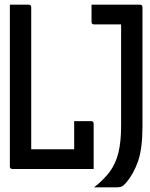

<svg xmlns="http://www.w3.org/2000/svg" viewBox="-20 -720 640 818"><path d="M33 0Q22 0 22 -11V-700H102Q113 -700 113 -689V-84H296V-204H368Q379 -204 379 -193V0ZM381 78Q423 45 448 11Q473 -23 484.5 -69.5Q496 -116 496 -186V-616H381Q370 -616 370 -627V-700H576Q587 -700 587 -689V-182Q587 -88 568.5 -34Q550 20 516 60Q506 71 499 74.5Q492 78 479 78Z"/></svg>

Font: Recursive Mn Lnr St
Style: Regular
Weight: 400
Monospace: yes
Version: Version 1.079;hotconv 1.0.112;makeotfexe 2.5.65598; ttfautoh